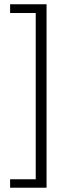

<svg xmlns="http://www.w3.org/2000/svg" viewBox="-20 -728 333 900"><path d="M27.4 -708V-667H147.5V112.3H27.4V151.9H198.2V-708Z"/></svg>

Font: Varta
Style: Light
Weight: 300
Designer: Joana Correia, Viktoriya Grabowska, Eben Sorkin
Foundry: Sorkin Type
Version: Version 1.002; ttfautohint (v1.3) -l 8 -r 24 -G 200 -x 12 -H